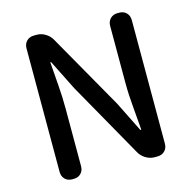

<svg xmlns="http://www.w3.org/2000/svg" viewBox="-107 -844 949 951"><g transform="rotate(-15 367.0 -368.5)"><path d="M148 0Q125 0 111 -14.5Q97 -29 97 -51V-685Q97 -708 111.5 -722.5Q126 -737 149 -737H164Q187 -737 208 -724Q229 -711 240 -691L460 -304L537 -149H542Q538 -205 532 -269Q526 -333 526 -393V-685Q526 -708 540.5 -722.5Q555 -737 578 -737H586Q609 -737 623 -722.5Q637 -708 637 -685V-52Q637 -29 622.5 -14.5Q608 0 585 0H570Q547 0 525.5 -13Q504 -26 493 -46L274 -434L197 -588H193Q197 -531 202 -469Q207 -407 207 -346V-51Q207 -29 193 -14.5Q179 0 156 0Z"/></g></svg>

Font: Chiron GoRound TC M
Style: Regular
Weight: 500
Designer: Ryoko NISHIZUKA 西塚涼子 (kana, bopomofo & ideographs); Paul D. Hunt (Latin, Greek & Cyrillic); Sandoll Communications 산돌커뮤니
Foundry: Adobe
Version: Version 1.000;hotconv 1.1.1;makeotfexe 2.6.0